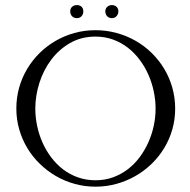

<svg xmlns="http://www.w3.org/2000/svg" viewBox="-20 -715 738 746"><path d="M351.1 -597.7Q393.1 -597.7 432.6 -586.9Q472.2 -576.2 506.6 -556.6Q541 -537.1 569.3 -509.3Q597.7 -481.4 617.9 -447.8Q638.2 -414.1 649.4 -374.8Q660.6 -335.4 660.6 -293Q660.6 -250.5 649.4 -211.7Q638.2 -172.9 617.7 -139.2Q597.2 -105.5 568.6 -77.9Q540 -50.3 505.6 -30.8Q471.2 -11.2 432.1 -0.5Q393.1 10.3 351.1 10.3Q309.1 10.3 270.3 -0.5Q231.4 -11.2 197.3 -31Q163.1 -50.8 134.8 -78.4Q106.4 -106 86.2 -139.6Q65.9 -173.3 54.7 -212.2Q43.5 -251 43.5 -293Q43.5 -335.4 54.4 -374.5Q65.4 -413.6 85.7 -447.5Q106 -481.4 134 -509Q162.1 -536.6 196.3 -556.4Q230.5 -576.2 269.5 -586.9Q308.6 -597.7 351.1 -597.7ZM351.1 -572.8Q295.9 -572.8 252.4 -547.9Q209 -522.9 179 -482.9Q148.9 -442.9 133.1 -393.1Q117.2 -343.3 117.2 -293Q117.2 -259.3 124.3 -225.8Q131.3 -192.4 145 -161.4Q158.7 -130.4 179 -103.5Q199.2 -76.7 225.1 -56.9Q251 -37.1 282.7 -25.9Q314.5 -14.6 351.1 -14.6Q387.7 -14.6 419.2 -26.1Q450.7 -37.6 476.6 -57.4Q502.4 -77.1 522.5 -104Q542.5 -130.9 556.4 -161.9Q570.3 -192.9 577.4 -226.3Q584.5 -259.8 584.5 -293Q584.5 -326.2 577.4 -359.9Q570.3 -393.6 556.6 -424.6Q543 -455.6 522.7 -482.7Q502.4 -509.8 476.6 -529.8Q450.7 -549.8 419.2 -561.3Q387.7 -572.8 351.1 -572.8ZM278.8 -695.3Q290 -695.3 296.9 -688.7Q303.7 -682.1 303.7 -670.9Q303.7 -659.7 296.9 -652.1Q290 -644.5 278.8 -644.5Q267.1 -644.5 260 -651.9Q252.9 -659.2 252.9 -670.9Q252.9 -682.1 260.3 -688.7Q267.6 -695.3 278.8 -695.3ZM414.6 -695.3Q425.3 -695.3 432.6 -688.7Q439.9 -682.1 439.9 -670.9Q439.9 -660.2 432.9 -652.3Q425.8 -644.5 414.6 -644.5Q403.3 -644.5 396.2 -652.1Q389.2 -659.7 389.2 -670.9Q389.2 -681.6 396.7 -688.5Q404.3 -695.3 414.6 -695.3Z"/></svg>

Font: CAT Linz
Style: Regular
Weight: 400
Designer: Peter Wiegel
Foundry: Peter Wiegel
Version: Version 1.08